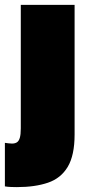

<svg xmlns="http://www.w3.org/2000/svg" viewBox="-45 -550 365 785"><path d="M24 215Q13 215 -0.5 214.5Q-14 214 -25 212V34Q-17 35 -10 36Q-3 37 4 37Q16 37 24 32Q32 27 36 13.5Q40 0 40 -25V-530H260V0Q260 85 232 132Q204 179 151 197Q98 215 24 215Z"/></svg>

Font: Golos Text Black
Style: Regular
Weight: 900
Designer: A.Korolkova, Vitaly Kuzmin
Foundry: ParaType Ltd
Version: Version 2.004